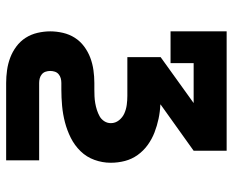

<svg xmlns="http://www.w3.org/2000/svg" viewBox="-88 -482 775 640"><g transform="rotate(90 300.0 -162.5)"><path d="M257 205Q236 205 214.5 202Q193 199 173 191.5Q153 184 135.5 171Q118 158 106.5 140Q95 122 90 100.5Q85 79 85 58Q85 37 90 15.5Q95 -6 106.5 -24Q118 -42 135.5 -55Q153 -68 173 -75.5Q193 -83 214.5 -86Q236 -89 257 -89H279Q290 -89 301.5 -89.5Q313 -90 324.5 -92Q336 -94 347 -97.5Q358 -101 368 -106.5Q378 -112 384.5 -122Q391 -132 391 -144Q391 -144 391 -144Q391 -144 391 -144Q391 -159 381.5 -171Q372 -183 358.5 -189Q345 -195 330 -197Q315 -199 300 -199H171V-310L324 -420H191V-343H85V-530H483V-420L329 -310V-309Q353 -308 376.5 -303Q400 -298 422 -289.5Q444 -281 463.5 -267Q483 -253 497 -233.5Q511 -214 517 -191Q523 -168 523 -144H457H523Q523 -144 523 -144Q523 -144 523 -144V-143Q523 -116 513.5 -89.5Q504 -63 484.5 -43Q465 -23 440 -10.5Q415 2 388 9Q361 16 333.5 18.5Q306 21 279 21H257Q249 21 241.5 23Q234 25 228 30Q222 35 219.5 42.5Q217 50 217 58Q217 66 219.5 73.5Q222 81 228 86Q234 91 241.5 93Q249 95 257 95H515V205Z"/></g></svg>

Font: Iosevka Slab XBdEx
Style: Regular
Weight: 800
Width: 7
Monospace: yes
Designer: Belleve Invis
Foundry: Belleve Invis
Version: Version 11.1.0; ttfautohint (v1.8.3)